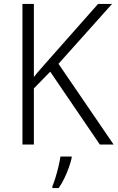

<svg xmlns="http://www.w3.org/2000/svg" viewBox="-20 -734 597 975"><path d="M557 0H487L235 -370L152 -285V0H94V-714H152V-343Q171 -367 191.5 -390Q212 -413 233 -437L478 -714H549L277 -410ZM344 68Q339 90 329.5 117Q320 144 307 171Q294 198 278 221H246V212Q253 196 261.5 168.5Q270 141 277 111.5Q284 82 287 61H344Z"/></svg>

Font: Noto Sans Display Light
Style: Regular
Weight: 300
Designer: Monotype Design Team
Foundry: Monotype Imaging Inc.
Version: Version 2.003